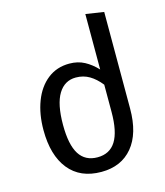

<svg xmlns="http://www.w3.org/2000/svg" viewBox="-114 -839 808 940"><g transform="rotate(-15 290.0 -369.5)"><path d="M499 -739V-249Q499 -123 442 -54.5Q385 14 284 14Q177 14 119.5 -57.5Q62 -129 62 -257Q62 -338 86.5 -402Q111 -466 157.5 -502.5Q204 -539 268 -539Q311 -539 344.5 -521Q378 -503 407 -472V-753ZM407 -257V-395Q380 -429 349.5 -447Q319 -465 281 -465Q224 -465 192.5 -413.5Q161 -362 161 -257Q161 -156 191.5 -108Q222 -60 284 -60Q346 -60 376.5 -108.5Q407 -157 407 -257Z"/></g></svg>

Font: Fira GO
Style: Regular
Weight: 400
Designer: Carrois Corporate
Foundry: Carrois Corporate GbR
Version: Version 0.300